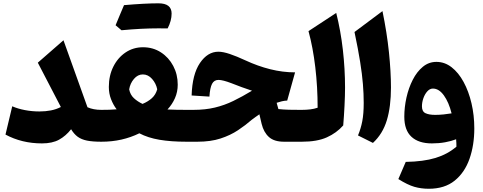

<svg xmlns="http://www.w3.org/2000/svg" viewBox="-20 -871 2970 1180"><path d="M354 -213.4 212.4 -485.8 370.1 -623.5 517.6 -211.9Q553.7 -195.8 602.5 -195.8H603V0H602.5Q549.8 0 515.1 -6.8Q480.5 -13.7 457.5 -30.5Q434.6 -47.4 417 -76.7Q384.3 -35.2 343 -12.5Q301.8 10.3 237.8 10.3Q114.3 10.3 13.7 -43.9L55.2 -217.8Q89.8 -202.6 133.3 -194.3Q176.8 -186 222.2 -186Q260.3 -186 292.7 -192.4Q325.2 -198.7 354 -213.4Z M858.9 -580.6Q920.4 -580.6 968.8 -549.3Q1017.1 -518.1 1044.7 -465.8Q1072.3 -413.6 1072.3 -350.6Q1072.3 -306.2 1055.2 -267.6Q1038.1 -229 1009.3 -198.2Q1033.7 -196.8 1066.2 -196.3Q1098.6 -195.8 1126 -195.8H1126.5V0H1126Q1030.3 0 960 -12Q889.6 -23.9 836.4 -51.8Q784.7 -26.4 726.6 -13.2Q668.5 0 603 0Q592.3 0 586.9 -8.1Q581.5 -16.1 581.5 -38.6V-157.2Q581.5 -179.7 586.9 -187.7Q592.3 -195.8 603 -195.8Q626.5 -195.8 652.6 -196.5Q678.7 -197.3 696.8 -199.2Q675.8 -226.6 662.4 -261.5Q648.9 -296.4 648.9 -336.4Q648.9 -406.2 676.5 -461.4Q704.1 -516.6 751.7 -548.6Q799.3 -580.6 858.9 -580.6ZM857.9 -413.6Q826.7 -413.6 803.2 -386Q779.8 -358.4 773.9 -321.8Q780.3 -288.6 803 -267.6Q825.7 -246.6 856 -232.4Q890.1 -246.6 913.6 -267.8Q937 -289.1 946.3 -322.3Q939 -358.4 914.6 -386Q890.1 -413.6 857.9 -413.6ZM954.1 -696.8Q850.6 -696.8 726.6 -685.1L690.4 -715.8Q703.6 -747.6 716.3 -778.3Q729 -809.1 742.2 -839.4Q873 -850.6 953.9 -850.6Q1034.7 -850.6 1034.7 -787.6Q1034.7 -743.7 1010.3 -696.3Z M1322.3 -553.2Q1350.6 -553.2 1392.1 -539.3Q1433.6 -525.4 1488.3 -500Q1564 -464.8 1640.6 -445.6Q1717.3 -426.3 1793.5 -426.3L1745.1 -252.9Q1729 -252.4 1712.4 -248.5Q1695.8 -244.6 1680.2 -239.3L1690.9 -200.7Q1723.6 -197.3 1756.1 -196.5Q1788.6 -195.8 1823.2 -195.8H1835.4V0H1725.6Q1664.6 0 1632.6 -29.1Q1600.6 -58.1 1587.9 -109.9L1574.2 -168.5Q1563 -160.6 1551 -152.3Q1539.1 -144 1527.8 -135.3Q1489.3 -101.6 1442.6 -70.6Q1396 -39.6 1335.4 -19.8Q1274.9 0 1193.4 0H1126.5Q1115.7 0 1110.4 -8.1Q1105 -16.1 1105 -38.6V-157.2Q1105 -179.7 1110.4 -187.7Q1115.7 -195.8 1126.5 -195.8H1168.5Q1242.2 -195.8 1300.8 -210Q1359.4 -224.1 1413.8 -250.5Q1468.3 -276.9 1528.8 -313.5Q1494.1 -324.7 1464.8 -335.7Q1435.5 -346.7 1402.8 -359.4Q1349.1 -379.9 1322.8 -379.9Q1295.9 -379.9 1283.2 -355.7Q1270.5 -331.5 1267.1 -277.3L1157.7 -284.2Q1161.6 -414.1 1208.7 -483.6Q1255.9 -553.2 1322.3 -553.2Z M2046.4 -791.5Q2073.7 -682.6 2087.2 -564.7Q2100.6 -446.8 2100.6 -332.5Q2100.6 -286.1 2097.4 -222.2Q2094.2 -158.2 2089.4 -100.1Q2048.3 -53.7 1988.8 -26.9Q1929.2 0 1835.4 0Q1824.7 0 1819.3 -8.1Q1814 -16.1 1814 -38.6V-157.2Q1814 -179.7 1819.3 -187.7Q1824.7 -195.8 1835.4 -195.8Q1861.3 -195.8 1886.2 -198.7Q1911.1 -201.7 1932.1 -209Q1932.1 -336.9 1917.7 -458.3Q1903.3 -579.6 1876 -679.7Z M2330.6 -802.7Q2357.9 -670.4 2370.4 -549.8Q2382.8 -429.2 2382.8 -333Q2382.8 -215.8 2357.4 -131.8Q2332 -47.9 2272 7.3L2180.2 -38.6Q2197.8 -80.6 2206.5 -126.2Q2215.3 -171.9 2215.3 -238.3Q2215.3 -294.4 2210.4 -354.2Q2205.6 -414.1 2193.4 -490.7Q2181.2 -567.4 2158.7 -674.3Z M2615.2 289.1Q2567.9 289.1 2526.4 277.1Q2484.9 265.1 2428.2 229.5L2473.6 124Q2583 122.1 2656.7 99.6Q2730.5 77.1 2785.2 30.3Q2785.2 19 2784.7 8.1Q2784.2 -2.9 2783.2 -15.1Q2753.4 -3.4 2715.6 3.4Q2677.7 10.3 2634.3 10.3Q2552.7 10.3 2508.8 -30.3Q2464.8 -70.8 2464.8 -153.8Q2464.8 -211.9 2478 -271.2Q2491.2 -330.6 2516.6 -380.4Q2542 -430.2 2578.6 -460.4Q2615.2 -490.7 2662.1 -490.7Q2712.9 -490.7 2755.4 -457.8Q2797.9 -424.8 2829.1 -367.4Q2860.4 -310.1 2877.7 -236.3Q2895 -162.6 2895 -81.5Q2895 21 2865.5 105.2Q2835.9 189.5 2774.2 239.3Q2712.4 289.1 2615.2 289.1ZM2755.4 -174.3Q2738.3 -242.7 2708 -284.7Q2677.7 -326.7 2640.6 -326.7Q2621.6 -326.7 2606.2 -309.6Q2590.8 -292.5 2582 -267.3Q2573.2 -242.2 2573.2 -217.3Q2573.2 -185.5 2595 -175.3Q2616.7 -165 2654.8 -165Q2679.2 -165 2706.1 -167.7Q2732.9 -170.4 2755.4 -174.3Z"/></svg>

Font: Pinar-DS2-FD ExtraBold
Style: Regular
Weight: 800
Designer: Amin Abedi
Version: Version 3.000